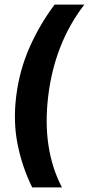

<svg xmlns="http://www.w3.org/2000/svg" viewBox="-20 -770 389 840"><path d="M51 -350Q65 -462 109 -562Q153 -662 219 -750H349Q219 -581 191 -350Q163 -119 251 50H121Q77 -39 57 -138.5Q37 -238 51 -350Z"/></svg>

Font: Haskoy ExtraBold
Style: Italic
Weight: 800
Designer: Ertekin Erdin
Foundry: Ertekin Erdin
Version: Version 2.000; ttfautohint (v1.8.4.7-5d5b)